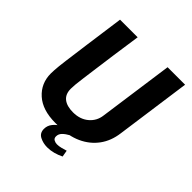

<svg xmlns="http://www.w3.org/2000/svg" viewBox="-223 -833 1125 1125"><g transform="rotate(45 340.0 -270.5)"><path d="M282 10Q176 10 117.5 -42.5Q59 -95 59 -177Q59 -189 60 -204Q61 -219 63 -240Q65 -261 69 -290Q73 -319 78 -357Q83 -395 89.5 -443Q96 -491 104.5 -551.5Q113 -612 123 -686H269Q254 -584 243.5 -509Q233 -434 226 -380.5Q219 -327 214 -291Q209 -255 207 -232.5Q205 -210 205 -196Q205 -151 233 -129Q261 -107 312 -107Q370 -107 408 -139Q446 -171 452 -221L517 -686H662L597 -219Q588 -148 550.5 -97Q513 -46 452 -18Q391 10 308 10ZM350 145Q316 145 288 130.5Q260 116 260 82Q260 54 277.5 32.5Q295 11 317 0H395Q371 13 356 28Q341 43 341 63Q341 79 353 85.5Q365 92 378 92Q394 92 411.5 87.5Q429 83 445 78L452 119Q428 131 402 138Q376 145 350 145Z"/></g></svg>

Font: Chivo Medium SemiBold
Style: Italic
Weight: 600
Italic angle: -8.05°
Version: Version 2.002